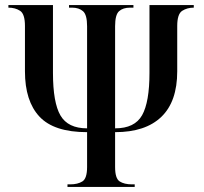

<svg xmlns="http://www.w3.org/2000/svg" viewBox="-20 -734 803 754"><path d="M245 0V-10H256Q285 -10 303.5 -21.5Q322 -33 322 -78V-215Q192 -215 135 -276Q78 -337 78 -454V-632Q78 -679 59 -691.5Q40 -704 13 -704V-714H188V-448Q188 -331 217.5 -280.5Q247 -230 322 -230V-631Q322 -676 306 -690Q290 -704 263 -704H251V-714H504V-704H491Q463 -704 447.5 -690Q432 -676 432 -631V-230Q509 -230 538 -281.5Q567 -333 567 -448V-714H741V-704Q715 -704 695.5 -691.5Q676 -679 676 -632V-454Q676 -335 613.5 -275Q551 -215 432 -215V-78Q432 -33 450 -21.5Q468 -10 498 -10H509V0Z"/></svg>

Font: Noto Serif Display ExtraCondensed SemiBold
Style: Regular
Weight: 600
Width: 2
Designer: Monotype Design Team
Foundry: Monotype Imaging Inc.
Version: Version 2.009